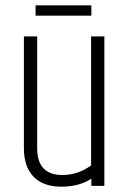

<svg xmlns="http://www.w3.org/2000/svg" viewBox="-20 -700 488 723"><path d="M114 -680H324V-641H114ZM323 -563H373V0H324V-27Q278 3 210.5 3Q143 3 106.5 -34.5Q70 -72 70 -142V-563H120V-142Q120 -41 215 -41Q244 -41 271 -50Q298 -59 323 -77Z"/></svg>

Font: Khand Light
Style: Regular
Weight: 300
Designer: Devanagari: Sanchit Sawaria, Jyotish Sonowal; Latin: Satya Rajpurohit
Foundry: Indian Type Foundry
Version: Version 1.101;PS 1.0;hotconv 1.0.78;makeotf.lib2.5.61930; tt